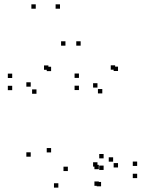

<svg xmlns="http://www.w3.org/2000/svg" viewBox="-20 -836 660 878"><path d="M453.8 -58.8V-78.8H433.8V-58.8ZM453.8 -111.8V-131.8H433.8V-111.8ZM290.3 -53.8V-73.8H270.3V-53.8ZM213.7 -139V-159H193.7V-139ZM213.7 -510.8V-530.8H193.7V-510.8ZM201.3 -516.8V-536.8H181.3V-516.8ZM35.8 -479.3V-499.3H15.8V-479.3ZM35.8 -423.7V-443.7H15.8V-423.7ZM146.8 -407.2V-427.2H126.8V-407.2ZM120.5 -439.7V-459.7H100.5V-439.7ZM120.5 -119.5V-139.5H100.5V-119.5ZM246.8 22V2H226.8V22ZM442.2 16V-4H422.2V16ZM607.2 -21.5V-41.5H587.2V-21.5ZM607.2 -77.2V-97.2H587.2V-77.2ZM497.3 -96.7V-116.7H477.3V-96.7ZM519.7 -70.2V-90.2H499.7V-70.2ZM519.7 -511.3V-531.3H499.7V-511.3ZM506.5 -517.3V-537.3H486.5V-517.3ZM341 -479.8V-499.8H321V-479.8ZM341 -424.2V-444.2H321V-424.2ZM447.8 -408.8V-428.8H427.8V-408.8ZM425.7 -435.5V-455.5H405.7V-435.5ZM425.7 -74V-94H405.7V-74ZM431.8 -62.2V-82.2H411.8V-62.2ZM431.8 13.8V-6.2H411.8V13.8ZM348.8 -627.2V-647.2H328.8V-627.2ZM254.3 -796.2V-816.2H234.3V-796.2ZM143.5 -796.2V-816.2H123.5V-796.2ZM279.3 -627.2V-647.2H259.3V-627.2Z"/></svg>

Font: Monaspace Xenon Dots Var
Style: Regular
Weight: 400
Designer: Riley Cran and the Lettermatic Team
Version: Version 1.100 (Monaspace Xenon Dots)